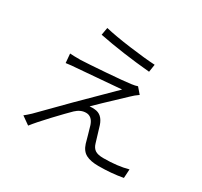

<svg xmlns="http://www.w3.org/2000/svg" viewBox="-161 -981 1300 1234"><g transform="rotate(30 488.5 -364.0)"><path d="M304.7 -762.7Q378.9 -745.1 496.1 -729.5Q613.3 -713.9 686.5 -710L677.7 -653.3Q471.7 -671.9 294.9 -707ZM118.2 -6.8Q133.8 -18.6 161.1 -43.9Q336.9 -224.6 585 -467.8Q537.1 -463.9 404.8 -453.1Q272.5 -442.4 261.7 -441.4Q226.6 -439.5 185.5 -433.6L179.7 -501Q202.1 -499 258.8 -499Q308.6 -501 439 -510.7Q569.3 -520.5 618.2 -527.3Q647.5 -531.2 663.1 -537.1L700.2 -494.1Q671.9 -474.6 650.4 -453.1Q481.4 -293.9 458 -269.5Q477.5 -271.5 496.1 -269.5Q552.7 -265.6 575.2 -198.2Q580.1 -182.6 592.8 -140.1Q605.5 -97.7 610.4 -82Q619.1 -51.8 639.6 -38.6Q660.2 -25.4 700.2 -25.4Q806.6 -25.4 882.8 -46.9L878.9 18.6Q794.9 34.2 698.2 34.2Q639.6 34.2 605.5 16.1Q571.3 -2 556.6 -48.8Q553.7 -57.6 541 -105Q528.3 -152.3 522.5 -168.9Q503.9 -222.7 460 -222.7Q419.9 -222.7 384.8 -189.5Q350.6 -156.2 281.2 -82.5Q211.9 -8.8 177.7 35.2Z"/></g></svg>

Font: Min Sans Light
Style: Regular
Weight: 300
Designer: Jinseong-Kim, NotoSansCJK, Nunito
Foundry: Jinseong-Kim
Version: Version 1.400;Glyphs 3.1.2 (3151)